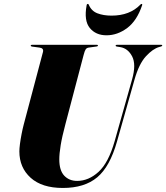

<svg xmlns="http://www.w3.org/2000/svg" viewBox="-20 -922 824 952"><path d="M548.5 -222 635 -528.5Q656 -603 635 -642.8Q614 -682.5 576 -688.5L560 -691Q553.5 -691.5 553.5 -696Q553.5 -700 560.5 -700H778.5Q784.5 -700 784.5 -696.5Q784.5 -693.5 778.5 -691.5L769.5 -689Q737.5 -680 703.2 -642.5Q669 -605 647 -527.5L560 -220Q525 -95.5 462 -42.8Q399 10 291.5 10Q188 10 132 -40.5Q76 -91 76 -171.5Q76 -185.5 79 -208.5Q82 -231.5 87 -257.2Q92 -283 97.5 -304L193 -664Q198 -683 176 -686L139 -691Q132.5 -692 132.5 -696Q132.5 -700 139.5 -700H459.5Q465.5 -700 465.5 -696.5Q465.5 -692 459 -691.5L419.5 -686Q410 -684.5 405 -677.5Q400 -670.5 394.5 -649L304.5 -307Q287.5 -243.5 280.8 -201.5Q274 -159.5 274 -132Q274 -77 298.5 -51Q323 -25 362.5 -25Q419.5 -25 468.8 -70Q518 -115 548.5 -222ZM533 -844.5Q623.5 -844.5 676 -899Q679 -902.5 681.5 -902.5Q687 -902.5 684.5 -895.5Q659 -819.5 610.8 -783.2Q562.5 -747 508 -747Q455 -747 425.2 -783.2Q395.5 -819.5 409.5 -895.5Q410.5 -902.5 415.5 -902.5Q418.5 -902.5 420 -899Q433 -867.5 463 -856Q493 -844.5 533 -844.5Z"/></svg>

Font: Fraunces 144pt Black
Style: Italic
Weight: 900
Italic angle: -16°
Version: Version 1.000;[0bf87f6ff]